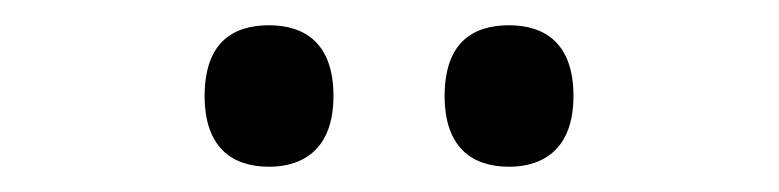

<svg xmlns="http://www.w3.org/2000/svg" viewBox="-20 -764 617 152"><path d="M383 -632C411 -632 434 -647 434 -688C434 -730 411 -744 383 -744C354 -744 332 -730 332 -688C332 -647 354 -632 383 -632ZM193 -632C221 -632 244 -647 244 -688C244 -730 221 -744 193 -744C164 -744 142 -730 142 -688C142 -647 164 -632 193 -632Z"/></svg>

Font: Noto Fangsong KSS Rotated
Style: Regular
Weight: 400
Designer: LIU Zhao, ZHANG Congyu, Kushim JIANG
Foundry: Guyu Beijing Co. Ltd.
Version: Version 1.000;November 16, 2022;FontCreator 11.5.0.2427 64-b